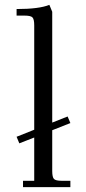

<svg xmlns="http://www.w3.org/2000/svg" viewBox="-20 -766 353 786"><path d="M47.9 -206.1 120.1 -234.9V-662.1Q120.1 -687 113 -694.6Q106 -702.1 81.1 -702.1H47.9V-729Q140.1 -729 182.1 -746.1L193.8 -717.8V-264.2L256.8 -289.1L268.1 -262.2L193.8 -232.9V-65.9Q193.8 -41 200.9 -33.4Q208 -25.9 232.9 -25.9H268.1V0H74.2V-25.9H120.1V-203.1L59.1 -179.2Z"/></svg>

Font: Dihjauti
Style: Regular
Weight: 400
Designer: T. Christopher White
Version: Version 3.0.0